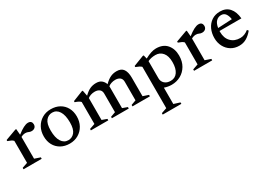

<svg xmlns="http://www.w3.org/2000/svg" viewBox="5 -1189 3063 2192"><g transform="rotate(-30 1536.5 -93.0)"><path d="M332 -435Q359.5 -435 371.5 -421.2Q383.5 -407.5 383.5 -386.5Q383.5 -360 366.8 -345.2Q350 -330.5 324 -330.5Q303.5 -330.5 287 -339Q270.5 -347.5 248 -347.5Q218 -347.5 189 -331V-44.5L264 -19V0H24.5V-19L96 -43.5V-333Q85.5 -345 68 -353.8Q50.5 -362.5 24.5 -371.5V-386L169.5 -439H181.5L188 -361Q281.5 -435 332 -435Z M630.5 11Q565 11 515.8 -16.8Q466.5 -44.5 439.2 -94Q412 -143.5 412 -208.5Q412 -275.5 440.8 -327.5Q469.5 -379.5 519.8 -409.2Q570 -439 634.5 -439Q700.5 -439 749.8 -411.2Q799 -383.5 826.2 -334Q853.5 -284.5 853.5 -219.5Q853.5 -152.5 824.8 -100.5Q796 -48.5 745.5 -18.8Q695 11 630.5 11ZM635 -31Q685.5 -31 718.5 -70.8Q751.5 -110.5 751.5 -199Q751.5 -295.5 718.8 -346.2Q686 -397 630.5 -397Q580 -397 547 -357.5Q514 -318 514 -229Q514 -132.5 546.8 -81.8Q579.5 -31 635 -31Z M1347.5 -312V-42.5L1412 -19V0H1189.5V-19L1254.5 -42.5V-286.5Q1254.5 -324.5 1231.2 -342.8Q1208 -361 1170 -361Q1143 -361 1117.8 -352.8Q1092.5 -344.5 1077 -331V-42.5L1142 -19V0H912.5V-19L984 -43.5V-333Q974.5 -343.5 959 -352.2Q943.5 -361 912.5 -371.5V-386L1046.5 -439H1058.5L1073 -364.5Q1116.5 -407 1153 -423Q1189.5 -439 1232.5 -439Q1278 -439 1304.2 -417Q1330.5 -395 1341 -361.5Q1385.5 -405.5 1422.5 -422.2Q1459.5 -439 1503 -439Q1564 -439 1591 -400Q1618 -361 1618 -288V-43.5L1690.5 -19V0H1460.5V-19L1525 -42.5V-286.5Q1525 -324.5 1501.8 -342.8Q1478.5 -361 1441 -361Q1413.5 -361 1387.8 -352.5Q1362 -344 1347 -330Q1347.5 -321 1347.5 -312Z M1958.5 235V254H1713V235L1784.5 210.5V-334Q1774.5 -345 1756.8 -354Q1739 -363 1713 -372.5V-387L1850 -440H1862.5L1874.5 -391.5Q1961.5 -439 2022 -439Q2115 -439 2163.8 -382.2Q2212.5 -325.5 2212.5 -237Q2212.5 -160 2179.8 -104.2Q2147 -48.5 2092.8 -18.8Q2038.5 11 1974 11Q1925.5 11 1878 -5.5V209.5ZM2109.5 -210.5Q2109.5 -291.5 2073.5 -334.2Q2037.5 -377 1980 -377Q1922.5 -377 1878 -355.5V-128.5Q1878 -87.5 1907 -60.5Q1936 -33.5 1986.5 -33.5Q2044.5 -33.5 2077 -79.8Q2109.5 -126 2109.5 -210.5Z M2580 -435Q2607.5 -435 2619.5 -421.2Q2631.5 -407.5 2631.5 -386.5Q2631.5 -360 2614.8 -345.2Q2598 -330.5 2572 -330.5Q2551.5 -330.5 2535 -339Q2518.5 -347.5 2496 -347.5Q2466 -347.5 2437 -331V-44.5L2512 -19V0H2272.5V-19L2344 -43.5V-333Q2333.5 -345 2316 -353.8Q2298.5 -362.5 2272.5 -371.5V-386L2417.5 -439H2429.5L2436 -361Q2529.5 -435 2580 -435Z M2866 -439Q2943 -439 2987.5 -389Q3032 -339 3040 -248.5H2751.5Q2751.5 -242.5 2751.5 -236Q2751.5 -154 2797.5 -107Q2843.5 -60 2918.5 -60Q2975.5 -60 3028.5 -102.5L3042.5 -85.5Q3004 -38.5 2961.2 -13.8Q2918.5 11 2865.5 11Q2805 11 2758.8 -17.5Q2712.5 -46 2686.2 -95.5Q2660 -145 2660 -207.5Q2660 -271 2684.2 -323.5Q2708.5 -376 2754.8 -407.5Q2801 -439 2866 -439ZM2857 -397Q2818 -397 2790.8 -369.5Q2763.5 -342 2755 -285.5L2941 -295Q2934 -342 2914 -369.5Q2894 -397 2857 -397Z"/></g></svg>

Font: Newsreader Text Medium
Style: Regular
Weight: 500
Designer: Hugues Gentile
Foundry: Production Type
Version: Version 1.001